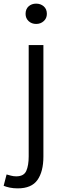

<svg xmlns="http://www.w3.org/2000/svg" viewBox="-62 -787 352 1052"><path d="M35.2 245.1Q11.7 245.1 -8.3 241Q-28.3 236.8 -42 231L-25.9 168.9Q-15.6 171.9 -1.7 175.5Q12.2 179.2 26.9 179.2Q68.8 179.2 82 149.4Q95.2 119.6 95.2 69.8V-540H175.8V70.8Q175.8 152.8 143.3 199Q110.8 245.1 35.2 245.1ZM136.2 -655.8Q111.3 -655.8 94.7 -671.4Q78.1 -687 78.1 -710.9Q78.1 -737.3 94.7 -752.2Q111.3 -767.1 136.2 -767.1Q160.6 -767.1 177.7 -752.2Q194.8 -737.3 194.8 -710.9Q194.8 -687 177.7 -671.4Q160.6 -655.8 136.2 -655.8Z"/></svg>

Font: `nÑOS CN Normal
Style: Regular
Weight: 350
Designer: Ryoko NISHIZUKA ?XZm?[P (kana & ideographs); Paul D. Hunt (Latin, Greek & Cyrillic); Wenlong ZHANG _ e??? (bopomofo); Sa
Foundry: Adobe Systems Incorporated
Version: Version 1.004 June 21, 2023